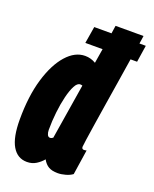

<svg xmlns="http://www.w3.org/2000/svg" viewBox="-140 -820 731 910"><g transform="rotate(20 225.0 -365.0)"><path d="M263 10Q235 10 217.5 0Q200 -10 188 -32Q174 -15 154 -2.5Q134 10 108 10Q60 10 34 -34Q8 -78 8 -168Q8 -286 34 -373Q60 -460 103 -508.5Q146 -557 197 -557Q226 -557 251 -542L263 -615H176L190 -700H277L283 -740H424Q423 -733 421.5 -722.5Q420 -712 418 -700H450L437 -615H404Q396 -562 386 -500.5Q376 -439 366.5 -378.5Q357 -318 349 -267Q341 -216 336.5 -184Q332 -152 332 -148Q332 -136 343 -136Q349 -136 356 -138L337 -12Q324 -2 303 4Q282 10 263 10ZM172 -135Q180 -135 187 -141L232 -420Q226 -422 221 -422Q206 -422 194 -399Q182 -376 173 -339Q164 -302 159 -257.5Q154 -213 154 -169Q154 -155 158.5 -145Q163 -135 172 -135Z"/></g></svg>

Font: Georama ExtraCondensed ExtraBold
Style: Italic
Weight: 800
Width: 2
Italic angle: -9°
Designer: Jean-Baptiste Levee
Foundry: Production Type
Version: Version 1.000